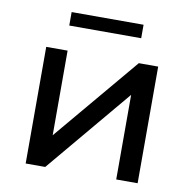

<svg xmlns="http://www.w3.org/2000/svg" viewBox="-79 -781 853 859"><g transform="rotate(10 347.5 -351.5)"><path d="M93 -529.9H190.1V-145.4L513.6 -529.9H601.6V0H504.4V-384.4L181.9 0H93ZM177.9 -702.9H504.7V-641.7H177.9Z"/></g></svg>

Font: iiserrat Thin
Style: Regular
Weight: 100
Designer: Akira Ohta
Foundry: Akira Ohta
Version: Version 1.200;Glyphs 3.3.1 (3343)